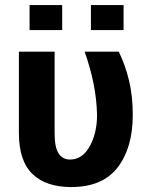

<svg xmlns="http://www.w3.org/2000/svg" viewBox="-20 -734 586 764"><path d="M197.3 -528.3V-203.6Q197.3 -147 213.6 -123Q230 -99.1 258.3 -99.1Q308.1 -99.1 337.2 -152.1Q366.2 -205.1 366.2 -276.4Q364.7 -339.4 352.3 -401.1Q339.8 -462.9 316.9 -528.3H452.6Q478 -476.6 493.2 -414.6Q508.3 -352.5 508.3 -276.4Q508.3 -146 448.2 -67.9Q388.2 10.3 263.2 10.3Q163.1 10.3 109.1 -41.7Q55.2 -93.8 55.2 -204.6V-528.3ZM471.7 -614.3H341.8V-713.9H471.7ZM227.5 -614.3H97.7V-713.9H227.5Z"/></svg>

Font: Roboto Web
Style: Bold
Weight: 700
Designer: Google
Version: Version 1.200310; 2013